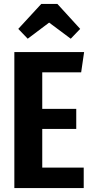

<svg xmlns="http://www.w3.org/2000/svg" viewBox="-20 -957 473 977"><path d="M393 -589H195V-403H368V-301H195V-104H406V0H53V-692H408ZM73 -810 190 -937H272L388 -810L340 -760L230 -842L121 -760Z"/></svg>

Font: Fira Sans Compressed SemiBold
Style: Regular
Weight: 600
Width: 1
Designer: bBox Type GmbH & Carrois Corporate GbR & Edenspiekermann AG
Foundry: bBox Type GmbH & Carrois Corporate GbR & Edenspiekermann AG
Version: Version 4.301